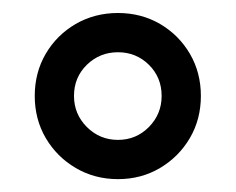

<svg xmlns="http://www.w3.org/2000/svg" viewBox="-20 -745 361 294"><path d="M227.5 -598.1Q227.5 -626.5 208 -645.8Q188.5 -665 160.6 -665Q132.8 -665 113 -645.8Q93.3 -626.5 93.3 -598.1Q93.3 -570.3 113 -550.5Q132.8 -530.8 160.6 -530.8Q188.5 -530.8 208 -550.5Q227.5 -570.3 227.5 -598.1ZM33.2 -598.1Q33.2 -633.8 50 -662.6Q66.9 -691.4 95.9 -708.3Q125 -725.1 160.6 -725.1Q196.3 -725.1 225.1 -708.3Q253.9 -691.4 270.8 -662.6Q287.6 -633.8 287.6 -598.1Q287.6 -562.5 270.8 -533.7Q253.9 -504.9 225.1 -487.8Q196.3 -470.7 160.6 -470.7Q125 -470.7 95.9 -487.8Q66.9 -504.9 50 -533.7Q33.2 -562.5 33.2 -598.1Z"/></svg>

Font: Kanchenjunga Medium
Style: Regular
Weight: 500
Version: Version 2.001